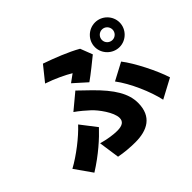

<svg xmlns="http://www.w3.org/2000/svg" viewBox="-189 -1059 1377 1377"><g transform="rotate(-45 500.0 -370.0)"><path d="M814 -624C814 -654 838 -678 868 -678C897 -678 921 -654 921 -624C921 -595 897 -571 868 -571C838 -571 814 -595 814 -624ZM742 -624C742 -556 799 -499 868 -499C936 -499 993 -556 993 -624C993 -693 936 -749 868 -749C799 -749 742 -693 742 -624ZM438 -562 536 -474C578 -503 667 -575 695 -598L659 -691C586 -733 481 -774 395 -804L305 -692C380 -667 454 -631 497 -605C484 -595 461 -578 438 -562ZM281 -110 304 49C355 59 414 64 465 64C586 64 679 17 679 -123C679 -217 624 -307 509 -420C482 -447 456 -471 423 -503L304 -404C340 -379 376 -348 403 -323C441 -288 509 -197 509 -140C509 -104 485 -86 431 -86C391 -86 338 -94 281 -110ZM822 -11 970 -90C940 -186 861 -343 802 -418L670 -348C736 -261 800 -114 822 -11ZM357 -198 265 -317C204 -251 99 -169 11 -121L103 10C215 -60 302 -139 357 -198Z"/></g></svg>

Font: ChiuKong Gothic MN Heavy
Style: Regular
Weight: 900
Designer: Ryoko NISHIZUKA 西塚涼子 (kana, bopomofo & ideographs); Paul D. Hunt (Latin, Greek & Cyrillic); Sandoll Communications 산돌커뮤니
Foundry: Adobe
Version: Version 1.300